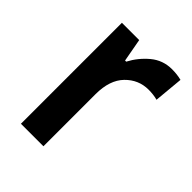

<svg xmlns="http://www.w3.org/2000/svg" viewBox="-165 -641 730 730"><g transform="rotate(45 199.5 -276.5)"><path d="M333 -553Q360 -553 384 -547L373 -429Q363 -432 350 -433.5Q337 -435 325 -435Q271 -435 232.5 -395.5Q194 -356 194 -280V0H73V-543H166L183 -450H189Q211 -492 247.5 -522.5Q284 -553 333 -553Z"/></g></svg>

Font: Noto Sans Devanagari SemiCondensed SemiBold
Style: Regular
Weight: 600
Width: 4
Designer: Jelle Bosma - Monotype Design Team
Foundry: Monotype Imaging Inc.
Version: Version 2.004; ttfautohint (v1.8.4.7-5d5b)